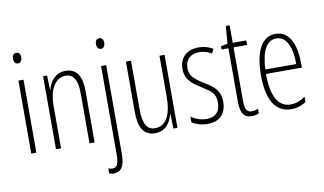

<svg xmlns="http://www.w3.org/2000/svg" viewBox="-91 -928 2310 1370"><g transform="rotate(-10 1064.0 -242.5)"><path d="M94 -727C72 -727 64 -709 64 -688C64 -667 74 -650 93 -650C112 -650 124 -665 124 -689C124 -709 116 -727 94 -727ZM112 -529H75V0H112Z M417 -539C342 -539 304 -483 288 -425H286L283 -529H254V0H291V-305C291 -439 344 -505 413 -505C466 -505 497 -463 497 -362V0H534V-373C534 -488 492 -539 417 -539Z M665 -688C665 -667 675 -650 695 -650C714 -650 725 -665 725 -689C725 -709 717 -727 695 -727C673 -727 665 -709 665 -688ZM631 242C679 241 711 211 711 116V-529H674V110C674 175 662 206 627 206C617 206 606 203 598 199V235C605 239 616 242 631 242Z M1134 -529H1097V-233C1097 -90 1052 -25 976 -25C921 -25 891 -70 891 -174V-529H854V-165C854 -49 890 10 971 10C1050 10 1084 -47 1099 -104H1102L1105 0H1134Z M1488 -127C1488 -213 1439 -244 1373 -285C1309 -325 1278 -352 1278 -407C1278 -470 1319 -505 1380 -505C1412 -505 1446 -495 1469 -479L1485 -510C1457 -529 1420 -539 1381 -539C1288 -539 1242 -481 1242 -408C1242 -329 1292 -293 1359 -252C1418 -215 1450 -193 1450 -128C1450 -63 1417 -26 1352 -26C1310 -26 1268 -41 1239 -63V-21C1264 -5 1303 10 1353 10C1442 10 1488 -43 1488 -127Z M1678 -24C1638 -24 1628 -53 1628 -115V-496H1726V-529H1628V-656H1600L1590 -529L1541 -519V-496H1591V-116C1591 -33 1609 10 1672 10C1693 10 1709 6 1724 -1V-35C1713 -29 1695 -24 1678 -24Z M1939 -539C1836 -539 1786 -433 1786 -264C1786 -97 1838 10 1958 10C2000 10 2036 -3 2066 -22V-61C2030 -36 1996 -24 1960 -24C1868 -24 1823 -109 1823 -269H2083V-303C2083 -425 2045 -539 1939 -539ZM1939 -506C2017 -506 2049 -412 2048 -301H1824C1830 -439 1872 -506 1939 -506Z"/></g></svg>

Font: Noto Sans Lao UI ExtCond ExtLt
Style: Regular
Weight: 200
Width: 2
Designer: Monotype Design Team
Foundry: Monotype Imaging Inc.
Version: Version 2.000